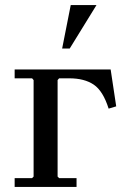

<svg xmlns="http://www.w3.org/2000/svg" viewBox="-20 -740 496 760"><path d="M418 -465 440 -319 410 -310Q388 -380 351 -405Q314 -430 254 -430H214L208 -423V-41L214 -35H283V0H38V-35H107L113 -41V-423L107 -430H38V-465ZM226 -548 260 -720H362L256 -548Z"/></svg>

Font: Brygada 1918 Medium
Style: Regular
Weight: 500
Designer: Mateusz Machalski | Borys Kosmynka | Przemek Hoffer
Foundry: NIEPODLEGLA 2018
Version: Version 3.006